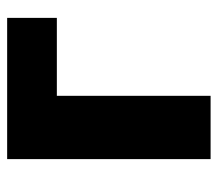

<svg xmlns="http://www.w3.org/2000/svg" viewBox="-56 -553 609 537"><g transform="rotate(-90 248.5 -284.5)"><path d="M72 0H249V-430H467V-569H72Z"/></g></svg>

Font: Noto Sans T Chinese Black
Style: Bold
Weight: 900
Designer: Ryoko NISHIZUKA (kana & ideographs); Paul D. Hunt (Latin, Greek & Cyrillic); Wenlong ZHANG (bopomofo); Sandoll Communica
Foundry: Adobe Systems Incorporated
Version: Version 1.000;PS 1;hotconv 1.0.78;makeotf.lib2.5.61930